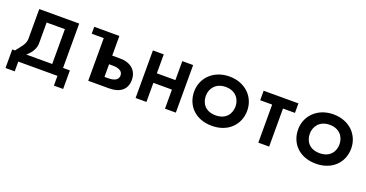

<svg xmlns="http://www.w3.org/2000/svg" viewBox="-39 -1583 5074 2660"><g transform="rotate(20 2498.5 -253.5)"><path d="M373.2 -265.4V-562.9H642.3V-49.5H259.7C343.9 -119.2 375.4 -196.6 373.2 -265.4ZM902.8 -49.5H802.1V-703.2H213.4V-265.4C213 -183.8 156.4 -133.7 93.5 -49.5H53.2V224.2H189.2V80.5H766.8V224.2H902.8Z M1190.6 -1.5V-630.5H1013.2V-732.5H1383.9V-702.8V-630.5V-442.7H1500.1C1652 -442.7 1754.8 -361.9 1754.8 -217.4C1754.8 -72 1652 -1.5 1500.1 -1.5ZM1383.9 -315.2V-129H1438.4C1514.5 -129 1586.5 -150.2 1586.5 -222.5C1586.5 -293.9 1514.5 -315.2 1438.4 -315.2Z M2048.7 -283.2H2322.3V-1.9H2482.1V-703.1H2322.3V-423.5H2048.7V-703.1H1888.9V-1.9H2048.7Z M2620.4 -363.9C2620.4 -159.1 2766.6 -0.1 3012 -0.1C3251.3 -0.1 3402.6 -159.1 3402.6 -363.9C3402.6 -568.8 3244.5 -726.9 3012 -726.9C2781 -726.9 2620.4 -568.8 2620.4 -363.9ZM2792.9 -363.9C2792.9 -468.5 2862.9 -573 3012 -573C3162.2 -573 3230.1 -468.5 3230.1 -363.9C3230.1 -259.4 3166.3 -154.8 3012 -154.8C2853.6 -154.8 2792.9 -259.4 2792.9 -363.9Z M3521.7 -562.9H3698.1V-1.9H3857.9V-562.9H4034.3V-703.1H3521.7Z M4153.4 -363.9C4153.4 -159.1 4299.6 -0.1 4545 -0.1C4784.3 -0.1 4935.6 -159.1 4935.6 -363.9C4935.6 -568.8 4777.5 -726.9 4545 -726.9C4314 -726.9 4153.4 -568.8 4153.4 -363.9ZM4325.9 -363.9C4325.9 -468.5 4395.9 -573 4545 -573C4695.2 -573 4763.1 -468.5 4763.1 -363.9C4763.1 -259.4 4699.3 -154.8 4545 -154.8C4386.6 -154.8 4325.9 -259.4 4325.9 -363.9Z"/></g></svg>

Font: Hussar
Style: BdSuprExt
Weight: 700
Foundry: Cannot Into Space Fonts
Version: Version 2.00